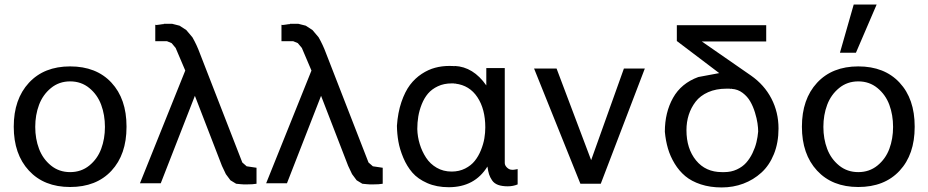

<svg xmlns="http://www.w3.org/2000/svg" viewBox="-20 -802 4052 838"><path d="M438 -248Q438 -300.3 421.6 -344.5Q405.3 -388.7 369.9 -417.7Q334.5 -446.8 286.1 -446.8Q237.8 -446.8 202.4 -417.7Q167 -388.7 150.4 -344.5Q133.8 -300.3 133.8 -248Q133.8 -196.3 150.4 -152.3Q167 -108.4 202.4 -79.6Q237.8 -50.8 286.1 -50.8Q334.5 -50.8 369.9 -79.6Q405.3 -108.4 421.6 -152.3Q438 -196.3 438 -248ZM532.2 -250V-248Q532.2 -127.4 466.3 -56.6Q400.4 14.2 286.1 14.2Q172.4 14.2 106.2 -57.4Q40 -128.9 40 -249Q40 -369.1 106.2 -440.7Q172.4 -512.2 286.1 -512.2Q400.4 -512.2 466.3 -441.4Q532.2 -370.6 532.2 -250Z M694.8 -696.8V-698.2H731L763.7 -689.9L793 -670.9L819.8 -639.2Q838.9 -606 852.5 -568.8L1037.6 -92.8L1056.6 -76.2L1099.6 -69.8V0Q1084.5 2.9 1054.7 2.9H1043.9Q1042 2.9 1037.8 2.4Q1033.7 2 1031.7 2L1010.7 0L985.8 -15.1L965.8 -42L948.7 -78.1L830.6 -383.8L681.6 -2H590.8L788.6 -494.1L746.6 -592.8L729 -613.8L709 -622.1H657.7V-693.8Q658.7 -693.8 660.6 -693.4Q662.6 -692.9 663.6 -692.9Q667 -692.9 678 -694.8Q689 -696.8 694.8 -696.8Z M1245.6 -696.8V-698.2H1281.7L1314.5 -689.9L1343.8 -670.9L1370.6 -639.2Q1389.6 -606 1403.3 -568.8L1588.4 -92.8L1607.4 -76.2L1650.4 -69.8V0Q1635.3 2.9 1605.5 2.9H1594.7Q1592.8 2.9 1588.6 2.4Q1584.5 2 1582.5 2L1561.5 0L1536.6 -15.1L1516.6 -42L1499.5 -78.1L1381.3 -383.8L1232.4 -2H1141.6L1339.4 -494.1L1297.4 -592.8L1279.8 -613.8L1259.8 -622.1H1208.5V-693.8Q1209.5 -693.8 1211.4 -693.4Q1213.4 -692.9 1214.4 -692.9Q1217.8 -692.9 1228.8 -694.8Q1239.7 -696.8 1245.6 -696.8Z M1967.3 -437V-438Q1966.8 -438 1965.8 -437.5Q1964.8 -437 1964.4 -437Q1963.4 -437 1961.9 -437.5Q1960.4 -438 1959.5 -438H1951.2Q1917.5 -438 1891.1 -425.5Q1864.7 -413.1 1848.1 -393.6Q1831.5 -374 1820.8 -347.2Q1810.1 -320.3 1805.7 -293.7Q1801.3 -267.1 1801.3 -238.8Q1802.2 -205.1 1812 -173.1Q1821.8 -141.1 1839.6 -113.8Q1857.4 -86.4 1886.2 -69.8Q1915 -53.2 1951.2 -53.2Q1983.9 -53.2 2010 -66.4Q2036.1 -79.6 2052.2 -99.9Q2068.4 -120.1 2079.1 -146.7Q2089.8 -173.3 2094 -197.8Q2098.1 -222.2 2098.1 -246.1Q2098.1 -325.7 2063.7 -377.7Q2029.3 -429.7 1967.3 -437ZM1964.4 -513.2V-514.2Q2045.9 -510.3 2102.5 -429.2V-504.9H2183.1V-90.8Q2183.1 -80.1 2192.9 -70.6Q2202.6 -61 2215.3 -61H2220.2Q2224.6 -61 2239.3 -64V2.9Q2219.2 11.2 2196.3 11.2Q2170.9 11.2 2153.8 4.9Q2136.7 -1.5 2127.7 -14.9Q2118.7 -28.3 2114.5 -41.3Q2110.4 -54.2 2107.4 -75.2Q2051.8 15.1 1938.5 15.1Q1885.7 15.1 1844.7 -2.9Q1803.7 -21 1779.8 -48.6Q1755.9 -76.2 1740.2 -113.5Q1724.6 -150.9 1718.8 -184.3Q1712.9 -217.8 1712.4 -252.9Q1716.3 -310.5 1731.9 -356.4Q1747.6 -402.3 1769.5 -431.4Q1791.5 -460.4 1820.6 -479.5Q1849.6 -498.5 1879.2 -506.3Q1908.7 -514.2 1940.4 -514.2Q1956.5 -514.2 1964.4 -513.2Z M2513.2 0 2311 -502.9H2409.2L2560.1 -103L2703.1 -502.9H2794.4L2602.1 0Z M3173.8 -414.1V-415Q3173.3 -415 3171.9 -414.6Q3170.4 -414.1 3169.9 -414.1Q3168.5 -414.1 3166.3 -414.6Q3164.1 -415 3163.1 -415H3150.9Q3105.5 -415 3070.8 -399.7Q3036.1 -384.3 3016.1 -358.2Q2996.1 -332 2986.1 -300.8Q2976.1 -269.5 2976.1 -233.9Q2976.1 -153.3 3017.8 -102.1Q3059.6 -50.8 3130.9 -50.8H3141.1Q3171.4 -50.8 3196 -62.3Q3220.7 -73.7 3236.8 -91.8Q3252.9 -109.9 3264.4 -133.8Q3275.9 -157.7 3281.5 -180.9Q3287.1 -204.1 3289.1 -228Q3289.1 -243.7 3286.1 -264.2Q3283.2 -284.7 3275.1 -311Q3267.1 -337.4 3254.6 -359.1Q3242.2 -380.9 3221.2 -396.7Q3200.2 -412.6 3173.8 -414.1ZM2934.1 -623V-691.9H3324.2V-621.1H3043L3257.8 -472.2Q3315.9 -431.6 3346.9 -371.8Q3377.9 -312 3377.9 -241.2Q3377.9 -179.2 3357.9 -129.6Q3337.9 -80.1 3303.2 -48.6Q3268.6 -17.1 3224.4 -0.5Q3180.2 16.1 3129.9 16.1Q3079.6 16.1 3038.8 2.7Q2998 -10.7 2970.9 -33.4Q2943.8 -56.2 2924.6 -87.9Q2905.3 -119.6 2895.3 -153.8Q2885.3 -188 2881.8 -227.1Q2881.8 -311 2917.5 -374.8Q2953.1 -438.5 3027.8 -465.8L3119.1 -482.9Z M3877.9 -248Q3877.9 -300.3 3861.6 -344.5Q3845.2 -388.7 3809.8 -417.7Q3774.4 -446.8 3726.1 -446.8Q3677.7 -446.8 3642.3 -417.7Q3606.9 -388.7 3590.3 -344.5Q3573.7 -300.3 3573.7 -248Q3573.7 -196.3 3590.3 -152.3Q3606.9 -108.4 3642.3 -79.6Q3677.7 -50.8 3726.1 -50.8Q3774.4 -50.8 3809.8 -79.6Q3845.2 -108.4 3861.6 -152.3Q3877.9 -196.3 3877.9 -248ZM3972.2 -250V-248Q3972.2 -127.4 3906.2 -56.6Q3840.3 14.2 3726.1 14.2Q3612.3 14.2 3546.1 -57.4Q3480 -128.9 3480 -249Q3480 -369.1 3546.1 -440.7Q3612.3 -512.2 3726.1 -512.2Q3840.3 -512.2 3906.2 -441.4Q3972.2 -370.6 3972.2 -250ZM3806.2 -782.2 3715.8 -571.8H3646L3706.1 -782.2Z"/></svg>

Font: Perun
Style: Regular
Weight: 400
Version: Version 1.0000